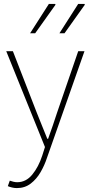

<svg xmlns="http://www.w3.org/2000/svg" viewBox="-20 -740 464 982"><path d="M66 222Q54 222 41.5 219Q29 216 20 212L30 184Q38 187 48.5 189.5Q59 192 68 192Q113 192 145 153Q177 114 196 56L210 12L12 -478H46L168 -164Q180 -134 194.5 -98Q209 -62 222 -30H226Q238 -62 250 -98Q262 -134 272 -164L380 -478H412L220 68Q208 105 187.5 140.5Q167 176 137 199Q107 222 66 222ZM134 -570 230 -720H262L264 -716L160 -570ZM284 -570 380 -720H412L414 -716L310 -570Z"/></svg>

Font: Source Sans 3
Style: Regular
Weight: 200
Designer: Paul D. Hunt
Foundry: Adobe
Version: Version 3.046;hotconv 1.0.118;makeotfexe 2.5.65603